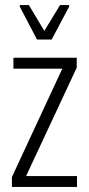

<svg xmlns="http://www.w3.org/2000/svg" viewBox="-20 -738 350 758"><path d="M27 0V-39L226 -467H33V-510H283V-471L83 -43H284V0ZM126 -582 58 -712V-718H94L155 -616L217 -718H253V-712L184 -582Z"/></svg>

Font: Saira ExtraCondensed Light
Style: Regular
Weight: 300
Width: 2
Designer: Hector Gatti with collaboration of the Omnibus-Type team
Foundry: Omnibus-Type
Version: Version 1.101